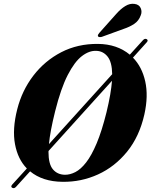

<svg xmlns="http://www.w3.org/2000/svg" viewBox="-20 -943 795 1008"><path d="M44.5 43Q34 37.5 44.5 25.5L121 -58.5Q73.5 -107 58.8 -186Q44 -265 70.5 -369.5Q95.5 -468 155.2 -546Q215 -624 301.5 -668.8Q388 -713.5 494.5 -712.5Q594.5 -711.5 661.5 -656L730.5 -732Q740 -742.5 750 -737.5Q760 -731.5 750.5 -721L678 -640.5Q725.5 -592 742.5 -515.5Q759.5 -439 738 -342.5Q712 -226.5 647.5 -147Q583 -67.5 494.5 -27.2Q406 13 308 11.5Q203.5 10.5 138 -43.5L64.5 37.5Q54.5 48.5 44.5 43ZM269.5 -359Q256 -305 248 -262.2Q240 -219.5 237 -186.5L569 -553.5Q568 -617 544.8 -646Q521.5 -675 486 -676Q448.5 -678 410 -648.5Q371.5 -619 335.5 -549Q299.5 -479 269.5 -359ZM320 -25.5Q347 -25 375.5 -39.5Q404 -54 432.2 -90.2Q460.5 -126.5 487.5 -190.5Q514.5 -254.5 539 -353Q551.5 -404.5 558.5 -445.5Q565.5 -486.5 568 -519L235 -150.5Q235 -148.5 234.5 -146.5Q234.5 -81.5 257.8 -54Q281 -26.5 320 -25.5ZM589 -868.5Q613.5 -896.5 637.8 -911.2Q662 -926 686 -922.5Q710.5 -919.5 718.8 -900.2Q727 -881 718.5 -861.5Q708.5 -833.5 684.5 -817.5Q660.5 -801.5 628.5 -791L514.5 -749.5Q509 -748 503 -748.2Q497 -748.5 494.5 -752.5Q492.5 -756.5 495.2 -761.5Q498 -766.5 502.5 -771.5Z"/></svg>

Font: Fraunces 72pt
Style: Bold Italic
Weight: 700
Italic angle: -16°
Version: Version 1.000;[b76b70a41]